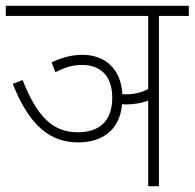

<svg xmlns="http://www.w3.org/2000/svg" viewBox="-20 -642 671 662"><path d="M158 -427 171 -393C202 -409 229 -418 263 -418C323 -418 367 -384 367 -305C367 -233 331 -186 248 -186C165 -186 109 -236 58 -366L24 -353C81 -208 153 -151 250 -151C328 -151 393 -190 401 -283C406 -282 411 -282 415 -282C444 -282 469 -287 491 -295V0H528V-587H631V-622H0V-587H491V-335C468 -323 444 -317 416 -317C411 -317 407 -317 402 -317C397 -406 341 -453 264 -453C227 -453 191 -443 158 -427Z"/></svg>

Font: Noto Sans SemiCondensed ExtraLight
Style: Regular
Weight: 200
Width: 4
Designer: Monotype Design Team
Foundry: Monotype Imaging Inc.
Version: Version 2.013